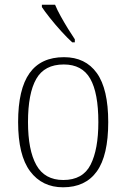

<svg xmlns="http://www.w3.org/2000/svg" viewBox="-20 -786 537 816"><path d="M248 10Q159 10 108 -58Q57 -126 57 -267Q57 -407 105.5 -475Q154 -543 252 -543Q343 -543 391.5 -475.5Q440 -408 440 -267Q440 -125 391.5 -57.5Q343 10 248 10ZM249 -21Q332 -21 365 -86Q398 -151 398 -267Q398 -391 363.5 -451.5Q329 -512 251 -512Q169 -512 134 -450.5Q99 -389 99 -267Q99 -148 134.5 -84.5Q170 -21 249 -21ZM287 -606Q267 -624 241 -652.5Q215 -681 192 -710Q169 -739 158 -756V-766H214Q223 -744 238 -717Q253 -690 269 -664Q285 -638 298 -619V-606Z"/></svg>

Font: Noto Serif SemiCondensed ExtraLight
Style: Regular
Weight: 200
Width: 4
Designer: Monotype Design Team
Foundry: Monotype Imaging Inc.
Version: Version 2.014